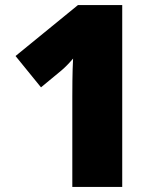

<svg xmlns="http://www.w3.org/2000/svg" viewBox="-20 -734 626 754"><path d="M460 0V-714H286L41 -514L141 -391L222 -458C236 -470 250 -484 267 -504C264 -453 264 -372 264 -353V0Z"/></svg>

Font: Noto Sans Myanmar UI Black
Style: Regular
Weight: 900
Designer: Monotype Design Team
Foundry: Monotype Imaging Inc.
Version: Version 2.103